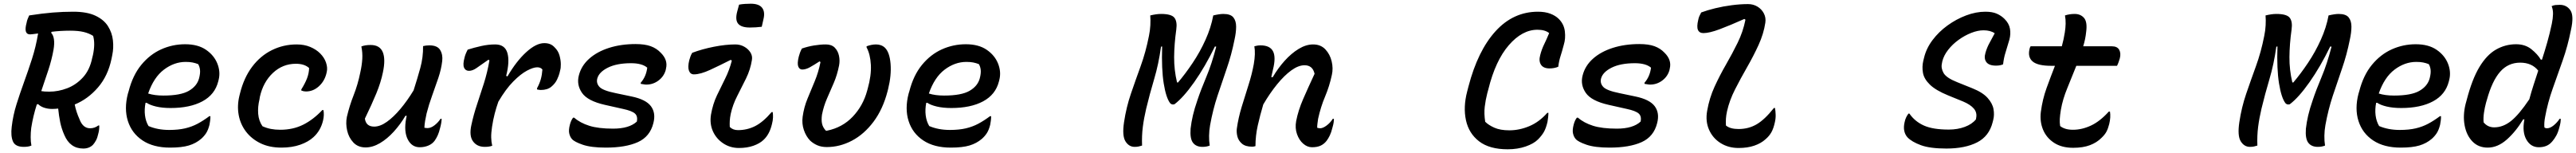

<svg xmlns="http://www.w3.org/2000/svg" viewBox="-20 -783 13859 823"><path d="M149 0Q140 4 129.5 5.5Q119 7 108 7Q62 7 49.5 -22.5Q37 -52 43 -101Q50 -162 68.5 -221Q87 -280 109 -340.5Q131 -401 152 -466Q173 -531 185 -603Q169 -601 158 -599.5Q147 -598 142 -598Q106 -598 123 -660Q125 -672 129 -681.5Q133 -691 137 -700Q208 -711 263.5 -715.5Q319 -720 374 -720Q448 -720 493.5 -698.5Q539 -677 561 -642Q583 -607 587.5 -566Q592 -525 584 -487L580 -467Q561 -375 507 -312.5Q453 -250 382 -221Q386 -200 392.5 -180.5Q399 -161 408 -141Q426 -93 465 -93Q489 -93 509 -108H514Q515 -85 508 -61Q504 -42 496.5 -28Q489 -14 480 -4Q460 16 428 16Q357 16 326 -57Q311 -91 304 -125Q297 -159 293 -199Q277 -197 260 -197Q238 -197 218 -203.5Q198 -210 185 -223L178 -221Q168 -190 160.5 -158.5Q153 -127 148 -95Q145 -70 145 -45Q145 -20 149 0ZM268 -516Q258 -460 239.5 -404.5Q221 -349 202 -293Q217 -290 245 -290Q294 -290 342 -308.5Q390 -327 426.5 -367Q463 -407 476 -471L480 -487Q493 -548 481 -590Q459 -604 430 -611Q401 -618 357 -618Q331 -618 306 -616.5Q281 -615 258 -612L255 -607Q279 -581 268 -516Z M976 -545Q1045 -545 1088.5 -515Q1132 -485 1149.5 -440.5Q1167 -396 1156 -353L1154 -345Q1136 -274 1069 -238Q1002 -202 898 -202Q853 -202 819.5 -210Q786 -218 769 -230H763Q756 -195 760 -162.5Q764 -130 779 -105Q828 -84 890 -84Q939 -84 975.5 -92.5Q1012 -101 1043 -117.5Q1074 -134 1106 -158H1112Q1112 -145 1110.5 -134Q1109 -123 1107 -112Q1100 -84 1089 -67Q1078 -50 1062 -36Q1034 -12 996 -0.5Q958 11 895 11Q805 11 747 -27.5Q689 -66 668 -132Q647 -198 668 -279L672 -292Q694 -378 740 -434Q786 -490 847 -517.5Q908 -545 976 -545ZM979 -450Q917 -450 862 -408.5Q807 -367 777 -280Q811 -269 859 -269Q952 -269 996 -294.5Q1040 -320 1051 -362Q1058 -389 1056 -407Q1054 -425 1046 -438Q1031 -444 1015.5 -447Q1000 -450 979 -450Z M1576 -544Q1617 -544 1649 -530.5Q1681 -517 1702 -496Q1725 -473 1734 -446Q1743 -419 1738 -397L1735 -384Q1724 -344 1694 -317.5Q1664 -291 1626 -291Q1613 -291 1601 -296V-302Q1621 -334 1631.5 -361Q1642 -388 1643 -417Q1618 -440 1572 -440Q1501 -440 1448.5 -391Q1396 -342 1378 -262L1376 -249Q1366 -208 1369 -170.5Q1372 -133 1392 -104Q1414 -94 1437 -89.5Q1460 -85 1488 -85Q1556 -85 1610.5 -112Q1665 -139 1714 -191H1720Q1725 -165 1718 -135Q1705 -80 1666 -45Q1639 -20 1595 -4.5Q1551 11 1494 11Q1429 11 1381 -12.5Q1333 -36 1303 -75.5Q1273 -115 1264 -165Q1255 -215 1268 -268L1271 -280Q1292 -365 1336.5 -424Q1381 -483 1443 -513.5Q1505 -544 1576 -544Z M1924 -533Q1943 -541 1974 -541Q2023 -541 2039 -503Q2055 -465 2040 -394Q2029 -340 2004.5 -280.5Q1980 -221 1943 -145Q1949 -102 1993 -102Q2025 -102 2061 -127.5Q2097 -153 2134 -197Q2171 -241 2205 -297Q2225 -359 2241 -417Q2257 -475 2256 -535Q2264 -537 2272.5 -538Q2281 -539 2290 -539Q2333 -539 2348 -514Q2363 -489 2359 -455Q2354 -411 2338 -363.5Q2322 -316 2304.5 -268Q2287 -220 2275 -173Q2270 -151 2267 -133Q2264 -115 2263 -96Q2267 -95 2271.5 -94.5Q2276 -94 2280 -94Q2298 -94 2317.5 -109Q2337 -124 2350 -144H2356Q2355 -121 2348 -96Q2342 -71 2335 -55.5Q2328 -40 2319 -27Q2306 -9 2284.5 0Q2263 9 2238 9Q2195 9 2173.5 -33.5Q2152 -76 2165 -146Q2166 -153 2168 -160H2161Q2134 -114 2098.5 -75Q2063 -36 2024 -13Q1985 10 1947 10Q1906 10 1881 -16.5Q1856 -43 1847.5 -81Q1839 -119 1846 -154Q1860 -214 1882.5 -271Q1905 -328 1918 -392Q1927 -432 1929 -466Q1931 -500 1924 -533Z M2496 -516Q2531 -527 2569 -535.5Q2607 -544 2644 -544Q2696 -544 2709.5 -498.5Q2723 -453 2703 -375L2710 -372Q2757 -453 2810.5 -502Q2864 -551 2908 -551Q2926 -551 2939.5 -545.5Q2953 -540 2963 -529Q2983 -510 2990 -484.5Q2997 -459 2997 -437.5Q2997 -416 2994 -407L2990 -390Q2987 -377 2977 -355.5Q2967 -334 2946 -316.5Q2925 -299 2889 -299Q2881 -299 2869 -302V-308Q2883 -334 2889.5 -357.5Q2896 -381 2898 -409Q2889 -421 2870 -421Q2849 -421 2815 -403Q2781 -385 2741 -344.5Q2701 -304 2661 -236Q2650 -205 2641.5 -172.5Q2633 -140 2627 -101Q2622 -67 2622.5 -43.5Q2623 -20 2628 1Q2612 7 2588 7Q2546 7 2524.5 -23Q2503 -53 2516 -111Q2528 -167 2546.5 -222Q2565 -277 2583.5 -335.5Q2602 -394 2613 -458L2608 -462Q2565 -432 2543.5 -417Q2522 -402 2503 -402Q2484 -402 2476.5 -419Q2469 -436 2479 -473Q2483 -491 2496 -516Z M3399 -546Q3449 -546 3480.5 -534.5Q3512 -523 3534 -500Q3574 -461 3563 -415L3561 -405Q3551 -371 3522 -349.5Q3493 -328 3457 -328Q3450 -328 3442.5 -329.5Q3435 -331 3427 -332V-338Q3456 -371 3462 -419Q3434 -443 3375 -443Q3298 -443 3250 -419Q3202 -395 3193 -360Q3187 -335 3205 -315.5Q3223 -296 3292 -282L3378 -264Q3455 -248 3482 -211.5Q3509 -175 3495 -121Q3477 -48 3411.5 -18.5Q3346 11 3239 11Q3160 11 3115 -4.5Q3070 -20 3057 -35Q3047 -46 3042.5 -64.5Q3038 -83 3046 -113Q3052 -136 3063 -150H3069Q3101 -122 3150 -106.5Q3199 -91 3278 -91Q3365 -91 3406 -129Q3412 -158 3395.5 -172.5Q3379 -187 3332 -197L3234 -219Q3141 -240 3111 -283.5Q3081 -327 3094 -377Q3107 -429 3149.5 -467Q3192 -505 3256.5 -525.5Q3321 -546 3399 -546Z M3704 -499Q3757 -519 3820.5 -531.5Q3884 -544 3936 -544Q3962 -544 3983.5 -532Q4005 -520 4017 -501Q4029 -482 4025 -460Q4017 -409 3993.5 -361Q3970 -313 3946 -266.5Q3922 -220 3911 -170Q3907 -150 3906 -133.5Q3905 -117 3906 -100Q3923 -83 3950 -83Q3999 -83 4042 -104.5Q4085 -126 4131 -180H4137Q4139 -167 4138.5 -151Q4138 -135 4133 -116Q4120 -60 4087 -30Q4067 -11 4033 1Q3999 13 3955 13Q3908 13 3870.5 -12Q3833 -37 3815 -77.5Q3797 -118 3805 -167Q3815 -224 3837 -270Q3859 -316 3881.5 -361Q3904 -406 3917 -457L3911 -461Q3854 -432 3801 -407.5Q3748 -383 3713 -383Q3694 -383 3686.5 -402.5Q3679 -422 3688 -459Q3691 -470 3694.5 -479.5Q3698 -489 3704 -499ZM3956 -758Q3971 -761 3988 -762Q4005 -763 4019 -763Q4063 -763 4080 -741Q4097 -719 4087 -679L4078 -639Q4063 -637 4046 -636Q4029 -635 4014 -635Q3968 -635 3951 -655.5Q3934 -676 3946 -721Z M4294 -522Q4326 -533 4359.5 -538.5Q4393 -544 4423 -544Q4454 -544 4471 -526.5Q4488 -509 4493.5 -483Q4499 -457 4494 -431Q4484 -380 4465.5 -337Q4447 -294 4429 -253Q4411 -212 4402 -166Q4398 -137 4402.5 -117Q4407 -97 4423 -80H4429Q4512 -97 4567.5 -155.5Q4623 -214 4645 -295L4648 -306Q4668 -377 4665 -434Q4662 -491 4642 -528V-534Q4655 -539 4668 -541.5Q4681 -544 4693 -544Q4722 -544 4741 -526Q4766 -501 4771 -439.5Q4776 -378 4758 -305L4755 -293Q4730 -196 4679.5 -128.5Q4629 -61 4563.5 -26.5Q4498 8 4428 8Q4399 8 4377 -1.5Q4355 -11 4338 -27Q4316 -50 4304.5 -84Q4293 -118 4298 -155Q4305 -206 4324 -252Q4343 -298 4363 -346Q4383 -394 4394 -449L4389 -453Q4360 -434 4337.5 -421.5Q4315 -409 4296 -409Q4281 -409 4274.5 -425Q4268 -441 4277 -478Q4280 -489 4283.5 -499Q4287 -509 4294 -522Z M5176 -545Q5245 -545 5288.5 -515Q5332 -485 5349.5 -440.5Q5367 -396 5356 -353L5354 -345Q5336 -274 5269 -238Q5202 -202 5098 -202Q5053 -202 5019.5 -210Q4986 -218 4969 -230H4963Q4956 -195 4960 -162.5Q4964 -130 4979 -105Q5028 -84 5090 -84Q5139 -84 5175.5 -92.5Q5212 -101 5243 -117.5Q5274 -134 5306 -158H5312Q5312 -145 5310.5 -134Q5309 -123 5307 -112Q5300 -84 5289 -67Q5278 -50 5262 -36Q5234 -12 5196 -0.5Q5158 11 5095 11Q5005 11 4947 -27.5Q4889 -66 4868 -132Q4847 -198 4868 -279L4872 -292Q4894 -378 4940 -434Q4986 -490 5047 -517.5Q5108 -545 5176 -545ZM5179 -450Q5117 -450 5062 -408.5Q5007 -367 4977 -280Q5011 -269 5059 -269Q5152 -269 5196 -294.5Q5240 -320 5251 -362Q5258 -389 5256 -407Q5254 -425 5246 -438Q5231 -444 5215.5 -447Q5200 -450 5179 -450Z M6124 0Q6115 3 6105.5 5Q6096 7 6084 7Q6053 7 6034.5 -23Q6016 -53 6027 -126Q6039 -206 6064 -279Q6089 -352 6116.5 -427.5Q6144 -503 6161 -590Q6167 -619 6168.5 -647Q6170 -675 6168 -700Q6185 -704 6199 -706Q6213 -708 6226 -708Q6282 -708 6298 -687.5Q6314 -667 6308 -624Q6297 -545 6296.5 -476Q6296 -407 6312 -340L6317 -339Q6357 -386 6396.5 -445Q6436 -504 6465.5 -569.5Q6495 -635 6507 -700Q6524 -704 6537.5 -706Q6551 -708 6561 -708Q6600 -708 6615 -689.5Q6630 -671 6630 -639.5Q6630 -608 6621 -568Q6605 -488 6579.5 -414.5Q6554 -341 6529.5 -267Q6505 -193 6490 -110Q6485 -82 6484.5 -53Q6484 -24 6488 0Q6471 7 6449 7Q6415 7 6398 -15Q6381 -37 6385 -91Q6389 -126 6397.5 -162.5Q6406 -199 6422 -245Q6440 -299 6469.5 -369Q6499 -439 6523 -532L6516 -533Q6463 -424 6404.5 -341Q6346 -258 6298 -222Q6297 -222 6294.5 -221.5Q6292 -221 6290 -221Q6282 -221 6275 -228Q6253 -257 6240.5 -334Q6228 -411 6232 -533L6226 -532Q6213 -438 6189 -357.5Q6165 -277 6146 -198Q6134 -147 6128 -100Q6122 -53 6124 0Z M6728 -534Q6736 -536 6743.5 -537.5Q6751 -539 6761 -539Q6812 -539 6828.5 -507Q6845 -475 6828 -408Q6824 -389 6819 -368H6827Q6855 -416 6891 -456Q6927 -496 6966.5 -520Q7006 -544 7044 -544Q7085 -544 7110 -517.5Q7135 -491 7144 -453Q7153 -415 7145 -380Q7132 -319 7108.5 -263.5Q7085 -208 7071 -144Q7069 -130 7067.5 -118.5Q7066 -107 7066 -96Q7074 -93 7082 -93Q7097 -93 7117 -108Q7137 -123 7150 -144H7156Q7156 -134 7154.5 -123.5Q7153 -113 7148 -96Q7142 -71 7134 -54.5Q7126 -38 7117 -26Q7104 -9 7085.5 0Q7067 9 7038 9Q7013 9 6991 -10Q6969 -29 6957.5 -61.5Q6946 -94 6953 -132Q6964 -189 6990.5 -250Q7017 -311 7052 -386Q7042 -432 6998 -432Q6965 -432 6927 -404.5Q6889 -377 6850 -329Q6811 -281 6776 -221Q6759 -164 6746.5 -108.5Q6734 -53 6734 3Q6725 6 6716 6Q6680 6 6661 -10.5Q6642 -27 6636.5 -50Q6631 -73 6634 -93Q6642 -149 6659.5 -207Q6677 -265 6696 -324Q6715 -383 6725 -438Q6735 -496 6728 -534Z M8091 20Q7993 20 7937.5 -22.5Q7882 -65 7866.5 -136Q7851 -207 7873 -291L7880 -318Q7930 -510 8025.5 -615Q8121 -720 8254 -720Q8292 -720 8320 -709.5Q8348 -699 8366 -681Q8394 -653 8398.5 -614Q8403 -575 8393 -543Q8383 -505 8375 -480.5Q8367 -456 8363 -424Q8342 -415 8316 -415Q8283 -415 8270 -435Q8257 -455 8266 -487Q8274 -518 8287 -544.5Q8300 -571 8314 -605Q8292 -623 8251 -623Q8169 -623 8097 -540Q8025 -457 7987 -303L7981 -281Q7972 -246 7967.5 -209Q7963 -172 7970 -128Q7988 -110 8019.5 -96Q8051 -82 8100 -82Q8154 -82 8207.5 -104.5Q8261 -127 8304 -176H8310Q8310 -165 8308.5 -152.5Q8307 -140 8305 -127Q8297 -93 8285.5 -73Q8274 -53 8254 -33Q8231 -10 8187.5 5Q8144 20 8091 20Z M8799 -546Q8849 -546 8880.5 -534.5Q8912 -523 8934 -500Q8974 -461 8963 -415L8961 -405Q8951 -371 8922 -349.5Q8893 -328 8857 -328Q8850 -328 8842.5 -329.5Q8835 -331 8827 -332V-338Q8856 -371 8862 -419Q8834 -443 8775 -443Q8698 -443 8650 -419Q8602 -395 8593 -360Q8587 -335 8605 -315.5Q8623 -296 8692 -282L8778 -264Q8855 -248 8882 -211.5Q8909 -175 8895 -121Q8877 -48 8811.5 -18.5Q8746 11 8639 11Q8560 11 8515 -4.5Q8470 -20 8457 -35Q8447 -46 8442.5 -64.5Q8438 -83 8446 -113Q8452 -136 8463 -150H8469Q8501 -122 8550 -106.5Q8599 -91 8678 -91Q8765 -91 8806 -129Q8812 -158 8795.5 -172.5Q8779 -187 8732 -197L8634 -219Q8541 -240 8511 -283.5Q8481 -327 8494 -377Q8507 -429 8549.5 -467Q8592 -505 8656.5 -525.5Q8721 -546 8799 -546Z M9132 -716Q9164 -728 9207 -738.5Q9250 -749 9296.5 -755Q9343 -761 9384 -761Q9412 -761 9434.5 -747.5Q9457 -734 9469 -711Q9481 -688 9477 -661Q9468 -601 9440.5 -541Q9413 -481 9378.5 -421Q9344 -361 9314 -302Q9284 -243 9271 -185Q9266 -162 9265 -144.5Q9264 -127 9265 -108Q9277 -98 9294 -93.5Q9311 -89 9333 -89Q9387 -89 9430.5 -114.5Q9474 -140 9523 -202H9529Q9532 -185 9532.5 -165Q9533 -145 9528 -124Q9521 -92 9509.5 -71.5Q9498 -51 9478 -34Q9454 -12 9417.5 0.5Q9381 13 9333 13Q9278 13 9236 -13.5Q9194 -40 9174 -85.5Q9154 -131 9164 -187Q9176 -256 9204 -317Q9232 -378 9265.5 -436Q9299 -494 9328 -553Q9357 -612 9370 -677L9364 -681Q9288 -647 9232 -626Q9176 -605 9144 -605Q9122 -605 9114.5 -622Q9107 -639 9116 -676Q9118 -687 9122 -696Q9126 -705 9132 -716Z M10661 -720Q10698 -720 10722 -709.5Q10746 -699 10764 -681Q10788 -657 10793 -628.5Q10798 -600 10790 -570Q10777 -525 10768.5 -498.5Q10760 -472 10756 -437Q10741 -430 10718 -430Q10680 -430 10666 -449Q10652 -468 10661 -498Q10669 -527 10683.5 -553Q10698 -579 10711 -604Q10688 -620 10651 -620Q10620 -620 10584.5 -606Q10549 -592 10516.5 -568.5Q10484 -545 10460.5 -515Q10437 -485 10429 -453L10427 -442Q10421 -416 10436 -390Q10451 -364 10509 -341L10591 -308Q10646 -286 10672.5 -256.5Q10699 -227 10704.5 -196Q10710 -165 10703 -138L10700 -126Q10681 -50 10616 -17Q10551 16 10451 16Q10363 16 10314 -2Q10265 -20 10242 -44Q10229 -58 10224.5 -78.5Q10220 -99 10226 -125Q10229 -140 10234.5 -151.5Q10240 -163 10247 -172H10252Q10282 -129 10330.5 -107.5Q10379 -86 10464 -86Q10511 -86 10550 -100.5Q10589 -115 10610 -141L10611 -148Q10617 -177 10599 -198.5Q10581 -220 10541 -237L10460 -270Q10394 -297 10362.5 -327.5Q10331 -358 10325 -391Q10319 -424 10327 -457L10331 -473Q10343 -523 10376.5 -567.5Q10410 -612 10457 -646Q10504 -680 10557 -700Q10610 -720 10661 -720Z M10904 -534H11072Q11077 -552 11081 -570.5Q11085 -589 11088 -608Q11092 -633 11092.5 -655.5Q11093 -678 11089 -700Q11114 -708 11141 -708Q11173 -708 11191.5 -686.5Q11210 -665 11203 -612Q11201 -592 11197 -572.5Q11193 -553 11187 -534H11341Q11370 -534 11380.5 -515.5Q11391 -497 11384 -469Q11381 -459 11377.5 -449Q11374 -439 11369 -429H11150Q11126 -368 11101.5 -309Q11077 -250 11067 -193Q11062 -162 11061 -142.5Q11060 -123 11063 -105Q11074 -96 11091 -90.5Q11108 -85 11132 -85Q11180 -85 11228.5 -107.5Q11277 -130 11325 -183H11331Q11336 -153 11327 -116Q11321 -92 11312.5 -75.5Q11304 -59 11285 -41Q11260 -16 11223 -2Q11186 12 11133 12Q11071 12 11030 -15Q10989 -42 10971 -85.5Q10953 -129 10959 -180Q10968 -249 10990 -309.5Q11012 -370 11035 -429H11015Q10943 -429 10915.5 -452Q10888 -475 10898 -518Q10899 -526 10904 -534Z M12124 0Q12115 3 12105.5 5Q12096 7 12084 7Q12053 7 12034.5 -23Q12016 -53 12027 -126Q12039 -206 12064 -279Q12089 -352 12116.5 -427.5Q12144 -503 12161 -590Q12167 -619 12168.5 -647Q12170 -675 12168 -700Q12185 -704 12199 -706Q12213 -708 12226 -708Q12282 -708 12298 -687.5Q12314 -667 12308 -624Q12297 -545 12296.5 -476Q12296 -407 12312 -340L12317 -339Q12357 -386 12396.5 -445Q12436 -504 12465.5 -569.5Q12495 -635 12507 -700Q12524 -704 12537.5 -706Q12551 -708 12561 -708Q12600 -708 12615 -689.5Q12630 -671 12630 -639.5Q12630 -608 12621 -568Q12605 -488 12579.5 -414.5Q12554 -341 12529.5 -267Q12505 -193 12490 -110Q12485 -82 12484.5 -53Q12484 -24 12488 0Q12471 7 12449 7Q12415 7 12398 -15Q12381 -37 12385 -91Q12389 -126 12397.5 -162.5Q12406 -199 12422 -245Q12440 -299 12469.5 -369Q12499 -439 12523 -532L12516 -533Q12463 -424 12404.5 -341Q12346 -258 12298 -222Q12297 -222 12294.5 -221.5Q12292 -221 12290 -221Q12282 -221 12275 -228Q12253 -257 12240.5 -334Q12228 -411 12232 -533L12226 -532Q12213 -438 12189 -357.5Q12165 -277 12146 -198Q12134 -147 12128 -100Q12122 -53 12124 0Z M12976 -545Q13045 -545 13088.5 -515Q13132 -485 13149.5 -440.5Q13167 -396 13156 -353L13154 -345Q13136 -274 13069 -238Q13002 -202 12898 -202Q12853 -202 12819.5 -210Q12786 -218 12769 -230H12763Q12756 -195 12760 -162.5Q12764 -130 12779 -105Q12828 -84 12890 -84Q12939 -84 12975.5 -92.5Q13012 -101 13043 -117.5Q13074 -134 13106 -158H13112Q13112 -145 13110.5 -134Q13109 -123 13107 -112Q13100 -84 13089 -67Q13078 -50 13062 -36Q13034 -12 12996 -0.5Q12958 11 12895 11Q12805 11 12747 -27.5Q12689 -66 12668 -132Q12647 -198 12668 -279L12672 -292Q12694 -378 12740 -434Q12786 -490 12847 -517.5Q12908 -545 12976 -545ZM12979 -450Q12917 -450 12862 -408.5Q12807 -367 12777 -280Q12811 -269 12859 -269Q12952 -269 12996 -294.5Q13040 -320 13051 -362Q13058 -389 13056 -407Q13054 -425 13046 -438Q13031 -444 13015.5 -447Q13000 -450 12979 -450Z M13516 -545Q13565 -545 13598.5 -518Q13632 -491 13649 -462H13655Q13670 -508 13683.5 -555.5Q13697 -603 13708 -655Q13714 -684 13714.5 -707.5Q13715 -731 13707 -750Q13718 -755 13728 -756Q13738 -757 13751 -757Q13788 -757 13808 -727.5Q13828 -698 13811 -622Q13794 -536 13766.5 -458Q13739 -380 13712.5 -305.5Q13686 -231 13672 -154Q13666 -124 13668 -98Q13673 -93 13682 -93Q13699 -93 13718 -108.5Q13737 -124 13750 -144H13756Q13756 -134 13754.5 -123.5Q13753 -113 13748 -96Q13742 -72 13732.5 -54.5Q13723 -37 13711 -23Q13697 -6 13679 1.5Q13661 9 13638 9Q13595 9 13571.5 -31.5Q13548 -72 13560 -138L13561 -141H13554Q13515 -76 13466 -32.5Q13417 11 13363 11Q13313 11 13281 -22Q13249 -55 13239 -108.5Q13229 -162 13244 -223L13250 -245Q13279 -357 13318.5 -422.5Q13358 -488 13408 -516.5Q13458 -545 13516 -545ZM13341 -125Q13363 -98 13398 -98Q13446 -98 13489 -132.5Q13532 -167 13587 -249Q13598 -290 13610.5 -328Q13623 -366 13635 -403Q13601 -446 13538 -446Q13473 -446 13430 -397Q13387 -348 13359 -247L13354 -230Q13347 -204 13343 -176.5Q13339 -149 13341 -125Z"/></svg>

Font: Recursive Mn Csl St Med
Style: Italic
Weight: 500
Italic angle: -15°
Monospace: yes
Version: Version 1.079;hotconv 1.0.112;makeotfexe 2.5.65598; ttfautoh